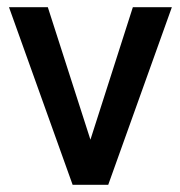

<svg xmlns="http://www.w3.org/2000/svg" viewBox="-20 -514 502 534"><path d="M182 0 5 -494H113L231.5 -125.5L349.5 -494H458L281 0Z"/></svg>

Font: Cabin SemiCondensedMedium
Style: Regular
Weight: 500
Width: 4
Designer: Pablo Impallari
Foundry: Pablo Impallari. http://www.impallari.com Igino Marini. http://www.ikern.com
Version: Version 3.001